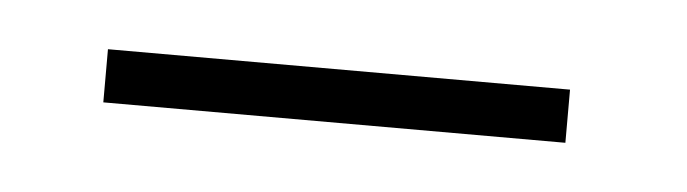

<svg xmlns="http://www.w3.org/2000/svg" viewBox="-22 -373 340 95"><g transform="rotate(5 148.0 -325.0)"><path d="M29.8 -312V-338.4H259.3V-312Z"/></g></svg>

Font: Heebo Thin
Style: Regular
Weight: 250
Designer: Oded Ezer
Foundry: Meir Sadan
Version: Version 2.001; ttfautohint (v1.5.14-ce02) -l 8 -r 50 -G 200 